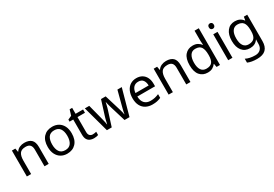

<svg xmlns="http://www.w3.org/2000/svg" viewBox="60 -1980 4919 3441"><g transform="rotate(-30 2520.0 -260.0)"><path d="M343 -546Q439 -546 488 -499.5Q537 -453 537 -349V0H450V-343Q450 -408 421 -440Q392 -472 330 -472Q241 -472 207 -422Q173 -372 173 -278V0H85V-536H156L169 -463H174Q200 -505 246 -525.5Q292 -546 343 -546Z M1169 -269Q1169 -136 1101.5 -63Q1034 10 919 10Q848 10 792.5 -22.5Q737 -55 705 -117.5Q673 -180 673 -269Q673 -402 740 -474Q807 -546 922 -546Q995 -546 1050.5 -513.5Q1106 -481 1137.5 -419.5Q1169 -358 1169 -269ZM764 -269Q764 -174 801.5 -118.5Q839 -63 921 -63Q1002 -63 1040 -118.5Q1078 -174 1078 -269Q1078 -364 1040 -418Q1002 -472 920 -472Q838 -472 801 -418Q764 -364 764 -269Z M1487 -62Q1507 -62 1528 -65.5Q1549 -69 1562 -73V-6Q1548 1 1522 5.5Q1496 10 1472 10Q1430 10 1394.5 -4.5Q1359 -19 1337 -55Q1315 -91 1315 -156V-468H1239V-510L1316 -545L1351 -659H1403V-536H1558V-468H1403V-158Q1403 -109 1426.5 -85.5Q1450 -62 1487 -62Z M2015 -303Q2009 -324 2003 -344.5Q1997 -365 1992.5 -383.5Q1988 -402 1984 -418Q1980 -434 1978 -445H1974Q1972 -434 1968.5 -418Q1965 -402 1960.5 -383Q1956 -364 1950.5 -343.5Q1945 -323 1938 -302L1842 -1H1742L1595 -537H1686L1760 -251Q1768 -222 1775 -192.5Q1782 -163 1787.5 -136.5Q1793 -110 1795 -91H1799Q1802 -103 1806 -121Q1810 -139 1814.5 -159Q1819 -179 1824.5 -199Q1830 -219 1835 -235L1930 -537H2026L2118 -235Q2125 -212 2132.5 -186Q2140 -160 2146 -135.5Q2152 -111 2154 -92H2158Q2160 -109 2165.5 -134.5Q2171 -160 2178.5 -190.5Q2186 -221 2194 -251L2269 -537H2359L2210 -1H2107Z M2662 -546Q2731 -546 2780.5 -516Q2830 -486 2856.5 -431.5Q2883 -377 2883 -304V-251H2516Q2518 -160 2562.5 -112.5Q2607 -65 2687 -65Q2738 -65 2777.5 -74.5Q2817 -84 2859 -102V-25Q2818 -7 2778 1.5Q2738 10 2683 10Q2607 10 2548.5 -21Q2490 -52 2457.5 -113.5Q2425 -175 2425 -264Q2425 -352 2454.5 -415Q2484 -478 2537.5 -512Q2591 -546 2662 -546ZM2661 -474Q2598 -474 2561.5 -433.5Q2525 -393 2518 -321H2791Q2790 -389 2759 -431.5Q2728 -474 2661 -474Z M3277 -546Q3373 -546 3422 -499.5Q3471 -453 3471 -349V0H3384V-343Q3384 -408 3355 -440Q3326 -472 3264 -472Q3175 -472 3141 -422Q3107 -372 3107 -278V0H3019V-536H3090L3103 -463H3108Q3134 -505 3180 -525.5Q3226 -546 3277 -546Z M3827 10Q3727 10 3667 -59.5Q3607 -129 3607 -267Q3607 -405 3667.5 -475.5Q3728 -546 3828 -546Q3890 -546 3929.5 -523Q3969 -500 3994 -467H4000Q3999 -480 3996.5 -505.5Q3994 -531 3994 -546V-760H4082V0H4011L3998 -72H3994Q3970 -38 3930 -14Q3890 10 3827 10ZM3841 -63Q3926 -63 3960.5 -109.5Q3995 -156 3995 -250V-266Q3995 -366 3962 -419.5Q3929 -473 3840 -473Q3769 -473 3733.5 -416.5Q3698 -360 3698 -265Q3698 -169 3733.5 -116Q3769 -63 3841 -63Z M4340 -536V0H4252V-536ZM4297 -737Q4317 -737 4332.5 -723.5Q4348 -710 4348 -681Q4348 -653 4332.5 -639Q4317 -625 4297 -625Q4275 -625 4260 -639Q4245 -653 4245 -681Q4245 -710 4260 -723.5Q4275 -737 4297 -737Z M4700 -546Q4753 -546 4795.5 -526Q4838 -506 4868 -465H4873L4885 -536H4955V9Q4955 124 4896.5 182Q4838 240 4715 240Q4657 240 4608.5 231.5Q4560 223 4522 206V125Q4601 167 4720 167Q4789 167 4828.5 126.5Q4868 86 4868 16V-5Q4868 -17 4869 -39.5Q4870 -62 4871 -71H4867Q4839 -30 4797.5 -10Q4756 10 4701 10Q4597 10 4538.5 -63Q4480 -136 4480 -267Q4480 -395 4538.5 -470.5Q4597 -546 4700 -546ZM4712 -472Q4645 -472 4608 -418.5Q4571 -365 4571 -266Q4571 -167 4607.5 -114.5Q4644 -62 4714 -62Q4795 -62 4832 -105.5Q4869 -149 4869 -246V-267Q4869 -377 4831 -424.5Q4793 -472 4712 -472Z"/></g></svg>

Font: Noto Sans Adlam Unjoined
Style: Regular
Weight: 400
Designer: Mark Jamra, Neil Patel
Foundry: JamraPatel LLC
Version: Version 3.001